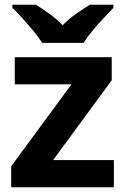

<svg xmlns="http://www.w3.org/2000/svg" viewBox="-20 -786 528 806"><path d="M458 0H27V-88L280 -432H42V-546H449V-449L203 -114H458ZM157 -606Q143 -629 120.5 -656Q98 -683 74.5 -709Q51 -735 32 -753V-766H131Q157 -750 187 -728.5Q217 -707 243 -680Q269 -707 300 -728.5Q331 -750 357 -766H456V-753Q438 -735 414 -709Q390 -683 367.5 -656Q345 -629 331 -606Z"/></svg>

Font: Noto Sans Myanmar
Style: Bold
Weight: 700
Designer: Monotype Design Team
Foundry: Monotype Imaging Inc.
Version: Version 2.107; ttfautohint (v1.8.4.7-5d5b)